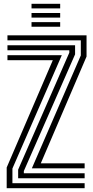

<svg xmlns="http://www.w3.org/2000/svg" viewBox="-20 -985 488 1005"><path d="M146.8 -104 403 -694.8V-774H19V-800H433V-689L193.5 -130H423V-104ZM15 0V-108.2L256.5 -670H19V-696H303.5L45 -102.8V-26H423V0ZM75 -52V-97L342.8 -709.5V-722H19V-748H373V-700.5L104.8 -89.8V-78H423V-52ZM145 -941V-965H295V-941ZM145 -845V-869H295V-845ZM145 -893V-917H295V-893Z"/></svg>

Font: Big Shoulders Inline Text Thin Black
Style: Regular
Weight: 900
Version: Version 2.002